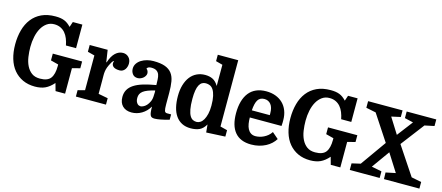

<svg xmlns="http://www.w3.org/2000/svg" viewBox="-52 -1356 4469 1942"><g transform="rotate(15 2182.0 -385.0)"><path d="M367 -81Q314 -81 280.5 -106Q247 -131 227 -171.5Q207 -212 199.5 -263Q192 -314 192 -366Q192 -422 203 -473.5Q214 -525 236 -564Q258 -603 291 -626.5Q324 -650 368 -650Q405 -650 433.5 -636.5Q462 -623 482.5 -599Q503 -575 516 -542.5Q529 -510 536 -473H642V-720H542L523 -664Q505 -683 488 -695.5Q471 -708 452 -715.5Q433 -723 410.5 -726.5Q388 -730 359 -730Q275 -730 214.5 -701.5Q154 -673 114.5 -622Q75 -571 56 -502Q37 -433 37 -352Q37 -270 57 -203Q77 -136 116 -89Q155 -42 211 -16Q267 10 339 10Q401 10 445.5 -10.5Q490 -31 532 -79L554 0H654V-267L736 -288V-359H429V-288L510 -267V-249Q510 -165 479 -123Q448 -81 367 -81Z M1047 -448Q1044 -437 1043 -432.5Q1042 -428 1042 -421Q1042 -412 1046 -403Q1050 -394 1059.5 -386.5Q1069 -379 1085 -374.5Q1101 -370 1126 -370Q1144 -370 1158 -378.5Q1172 -387 1181 -400Q1190 -413 1194.5 -429Q1199 -445 1199 -460Q1199 -501 1174.5 -525.5Q1150 -550 1115 -550Q1071 -550 1035.5 -517Q1000 -484 978 -415H974L955 -540H767V-469L840 -450V-86L767 -67V0H1082V-67L982 -86V-221Q982 -251 981.5 -275Q981 -299 984 -321Q987 -343 995.5 -366Q1004 -389 1021 -419Q1027 -431 1034 -438.5Q1041 -446 1047 -448Z M1222 -119Q1222 -58 1256.5 -24Q1291 10 1351 10Q1407 10 1456 -19Q1505 -48 1535 -99H1537Q1537 -66 1539.5 -45Q1542 -24 1548 -11.5Q1554 1 1565 5.5Q1576 10 1593 10Q1616 10 1655.5 2.5Q1695 -5 1744 -19V-75H1701Q1681 -75 1675 -93.5Q1669 -112 1669 -162V-281Q1669 -348 1660.5 -398.5Q1652 -449 1626.5 -482.5Q1601 -516 1555 -533Q1509 -550 1434 -550Q1400 -550 1367 -541.5Q1334 -533 1307.5 -516.5Q1281 -500 1265 -476Q1249 -452 1249 -422Q1249 -390 1267.5 -366Q1286 -342 1321 -342Q1337 -342 1352.5 -348.5Q1368 -355 1379.5 -365Q1391 -375 1398 -388Q1405 -401 1405 -413Q1405 -417 1404 -423Q1403 -429 1400.5 -435.5Q1398 -442 1394 -447.5Q1390 -453 1383 -456Q1387 -469 1400 -474.5Q1413 -480 1428 -480Q1465 -480 1484.5 -467Q1504 -454 1512 -432Q1520 -410 1521 -381.5Q1522 -353 1523 -323Q1447 -310 1390.5 -293Q1334 -276 1296.5 -251.5Q1259 -227 1240.5 -194.5Q1222 -162 1222 -119ZM1424 -74Q1417 -74 1407.5 -77Q1398 -80 1390 -88.5Q1382 -97 1376 -111Q1370 -125 1370 -148Q1370 -171 1378.5 -188.5Q1387 -206 1405.5 -220Q1424 -234 1454 -245.5Q1484 -257 1526 -267Q1528 -255 1527 -242Q1526 -229 1526 -220Q1526 -179 1513.5 -151.5Q1501 -124 1484.5 -106.5Q1468 -89 1450.5 -81.5Q1433 -74 1424 -74Z M1762 -272Q1762 -208 1774.5 -156Q1787 -104 1813 -67Q1839 -30 1878 -10Q1917 10 1970 10Q2024 10 2061.5 -7.5Q2099 -25 2126 -72L2134 10L2332 0V-67L2258 -86V-780H2044V-713L2115 -694V-472Q2089 -516 2055 -533Q2021 -550 1975 -550Q1927 -550 1887.5 -531Q1848 -512 1820.5 -476.5Q1793 -441 1777.5 -389.5Q1762 -338 1762 -272ZM2115 -266Q2115 -215 2106 -178Q2097 -141 2083 -116.5Q2069 -92 2050 -80Q2031 -68 2012 -68Q1991 -68 1973 -76.5Q1955 -85 1941 -108.5Q1927 -132 1919 -174Q1911 -216 1911 -283Q1911 -334 1917 -370Q1923 -406 1935 -428Q1947 -450 1964 -460Q1981 -470 2003 -470Q2026 -470 2046.5 -461Q2067 -452 2082 -428.5Q2097 -405 2106 -365.5Q2115 -326 2115 -266Z M2521 -251H2853Q2855 -275 2855 -287Q2855 -299 2855 -311Q2855 -367 2837.5 -411.5Q2820 -456 2788.5 -486.5Q2757 -517 2713 -533.5Q2669 -550 2615 -550Q2556 -550 2511 -530.5Q2466 -511 2436 -473.5Q2406 -436 2390.5 -381.5Q2375 -327 2375 -258Q2375 -193 2389 -143.5Q2403 -94 2431.5 -59.5Q2460 -25 2503 -7.5Q2546 10 2603 10Q2647 10 2685 0.5Q2723 -9 2754.5 -25.5Q2786 -42 2810 -64.5Q2834 -87 2850 -113L2785 -169Q2770 -146 2750.5 -130Q2731 -114 2709.5 -103.5Q2688 -93 2666 -88Q2644 -83 2624 -83Q2595 -83 2575 -96.5Q2555 -110 2543 -133Q2531 -156 2526 -186.5Q2521 -217 2521 -251ZM2616 -470Q2659 -470 2684.5 -438Q2710 -406 2710 -346V-326H2522Q2527 -401 2548.5 -435.5Q2570 -470 2616 -470Z M3249 -81Q3196 -81 3162.5 -106Q3129 -131 3109 -171.5Q3089 -212 3081.5 -263Q3074 -314 3074 -366Q3074 -422 3085 -473.5Q3096 -525 3118 -564Q3140 -603 3173 -626.5Q3206 -650 3250 -650Q3287 -650 3315.5 -636.5Q3344 -623 3364.5 -599Q3385 -575 3398 -542.5Q3411 -510 3418 -473H3524V-720H3424L3405 -664Q3387 -683 3370 -695.5Q3353 -708 3334 -715.5Q3315 -723 3292.5 -726.5Q3270 -730 3241 -730Q3157 -730 3096.5 -701.5Q3036 -673 2996.5 -622Q2957 -571 2938 -502Q2919 -433 2919 -352Q2919 -270 2939 -203Q2959 -136 2998 -89Q3037 -42 3093 -16Q3149 10 3221 10Q3283 10 3327.5 -10.5Q3372 -31 3414 -79L3436 0H3536V-267L3618 -288V-359H3311V-288L3392 -267V-249Q3392 -165 3361 -123Q3330 -81 3249 -81Z M3900 -630 3995 -651V-720H3634V-651L3737 -630L3916 -358L3726 -90L3635 -69V0H3948V-69L3842 -90L3975 -276L4093 -90L3991 -69L3993 0H4364V-69L4259 -90L4062 -386L4248 -630L4348 -651V-720H4038V-651L4128 -630L4003 -466Z"/></g></svg>

Font: GradeGX
Style: Regular
Weight: 100
Width: 1
Designer: Adam Twardoch
Foundry: Adam Twardoch
Version: Version 2.002; DEVELOPMENT